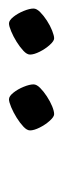

<svg xmlns="http://www.w3.org/2000/svg" viewBox="127 -866 143 438"><g transform="rotate(-90 199.0 -647.5)"><path d="M330 -596Q324 -596 315 -606Q306 -616 299.5 -629Q293 -642 293 -651Q293 -658 301.5 -666Q310 -674 322 -681.5Q334 -689 346 -694Q358 -699 364 -699Q371 -699 379 -689Q387 -679 392.5 -665.5Q398 -652 398 -643Q398 -636 390 -628Q382 -620 370.5 -612.5Q359 -605 347.5 -600.5Q336 -596 330 -596ZM157 -596Q151 -596 142 -606Q133 -616 126.5 -629Q120 -642 120 -651Q120 -658 128.5 -666Q137 -674 149 -681.5Q161 -689 173 -694Q185 -699 191 -699Q198 -699 206 -689Q214 -679 219.5 -665.5Q225 -652 225 -643Q225 -636 217 -628Q209 -620 197.5 -612.5Q186 -605 175 -600.5Q164 -596 157 -596Z"/></g></svg>

Font: Texturina Medium 12pt Thin
Style: Italic
Weight: 250
Italic angle: -11°
Version: Version 1.002